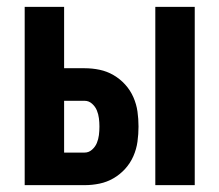

<svg xmlns="http://www.w3.org/2000/svg" viewBox="-20 -540 640 560"><path d="M433 0V-520H548V0ZM52 0V-520H167V-341H227Q249 -341 270.5 -336.5Q292 -332 311 -321Q330 -310 345 -293.5Q360 -277 369 -256.5Q378 -236 381 -214.5Q384 -193 384 -171Q384 -149 381 -127Q378 -105 369 -84.5Q360 -64 345 -47.5Q330 -31 311 -20Q292 -9 270.5 -4.5Q249 0 227 0ZM227 -95Q239 -95 248.5 -103.5Q258 -112 262.5 -123Q267 -134 268.5 -146Q270 -158 270 -171Q270 -183 268.5 -195Q267 -207 262.5 -218Q258 -229 248.5 -237.5Q239 -246 227 -246H167V-95Z"/></svg>

Font: Iosevka Extrabold Extended
Style: Regular
Weight: 800
Width: 7
Monospace: yes
Designer: Belleve Invis
Foundry: Belleve Invis
Version: Version 32.5.0; ttfautohint (v1.8.4)